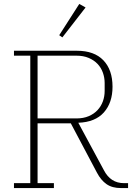

<svg xmlns="http://www.w3.org/2000/svg" viewBox="-20 -956 706 976"><path d="M51 -25H134V-673H51V-698H371Q459 -698 505.5 -649.5Q552 -601 552 -515Q552 -434 508 -384.5Q464 -335 378 -332L508 -91Q542 -25 610 -25H631V0H595Q550 0 521.5 -20Q493 -40 473 -78L340 -329H171V-25H254V0H51ZM171 -354H369Q404 -354 431 -365.5Q458 -377 476 -396.5Q494 -416 503 -441Q512 -466 512 -494V-534Q512 -561 503 -586.5Q494 -612 476 -631Q458 -650 431 -661.5Q404 -673 369 -673H171ZM281 -777 383 -936 415 -918 297 -766Z"/></svg>

Font: IBM Plex Serif ExtLt
Style: Regular
Weight: 200
Designer: Mike Abbink, Paul van der Laan, Pieter van Rosmalen
Foundry: Bold Monday
Version: Version 3.001